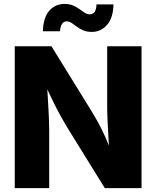

<svg xmlns="http://www.w3.org/2000/svg" viewBox="-20 -965 802 985"><path d="M55.7 0V-727.5H244.1L447.3 -398.4Q466.3 -367.7 485.1 -333.3Q503.9 -298.8 522.5 -257.1Q541 -215.3 559.6 -163.1L543 -157.7Q540 -197.3 537.1 -245.8Q534.2 -294.4 532 -340.3Q529.8 -386.2 529.8 -417V-727.5H706.1V0H517.6L331.1 -301.3Q307.1 -340.8 286.9 -377.7Q266.6 -414.6 245.8 -458.3Q225.1 -502 197.8 -559.1L219.2 -561Q222.7 -508.8 225.6 -459.2Q228.5 -409.7 230.5 -368.9Q232.4 -328.1 232.4 -301.8V0ZM451.2 -801.3Q425.8 -801.3 407 -809.3Q388.2 -817.4 373.8 -828.4Q359.4 -839.4 347.2 -847.4Q335 -855.5 322.8 -855.5Q306.6 -855.5 297.9 -842Q289.1 -828.6 288.1 -804.7H200.2Q201.7 -874 232.4 -909.4Q263.2 -944.8 311 -944.8Q336.4 -944.8 355 -936.8Q373.5 -928.7 387.9 -918.2Q402.3 -907.7 414.6 -899.7Q426.8 -891.6 439.5 -891.6Q458 -891.6 466.1 -904.8Q474.1 -918 475.1 -942.4H562Q561 -874 529.3 -837.6Q497.6 -801.3 451.2 -801.3Z"/></svg>

Font: Inter 16pt ExtraBold
Style: Regular
Weight: 800
Version: Version 4.001;git-66647c0bb